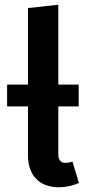

<svg xmlns="http://www.w3.org/2000/svg" viewBox="-20 -775 366 810"><path d="M286 -93C276 -90 266 -88 256 -88C236 -88 226 -100 226 -125V-326H312V-418H226V-755L98 -741V-418H10V-326H98V-121C98 -34 147 15 228 15C258 15 286 9 313 -3Z"/></svg>

Font: Fira Sans Medium
Style: Regular
Weight: 500
Designer: Carrois Corporate & Edenspiekermann AG
Foundry: Carrois Corporate GbR & Edenspiekermann AG
Version: Version 4.203